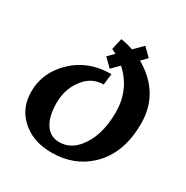

<svg xmlns="http://www.w3.org/2000/svg" viewBox="-178 -932 1057 1091"><g transform="rotate(30 350.0 -387.0)"><path d="M306.2 9.8Q176.3 9.8 98.1 -69.3Q34.2 -134.3 34.2 -234.4Q34.2 -361.3 133.8 -455.1Q231.4 -546.9 379.4 -546.9L370.6 -473.6Q297.9 -473.6 250 -417Q190.9 -347.2 190.9 -251Q190.9 -164.6 221.2 -115.7Q253.4 -63.5 314.9 -63.5Q384.3 -63.5 433.6 -122.1Q509.3 -211.9 509.3 -371.1Q509.3 -519.5 402.3 -615.7L355 -568.4L303.2 -620.1L341.3 -658.2Q327.1 -666 311.5 -673.3L328.6 -747.1Q371.1 -740.7 410.2 -727.1L465.8 -782.7L517.6 -731L481.4 -694.8Q490.7 -689.5 499.5 -683.6Q666 -578.1 666 -386.7Q666 -190.9 551.8 -83Q453.6 9.8 306.2 9.8Z"/></g></svg>

Font: Klaudia
Style: Bold
Weight: 700
Designer: Wojciech Kalinowski "wmk69" (wmk69@o2.pl)
Foundry: Wojciech Kalinowski "wmk69" (wmk69@o2.pl)
Version: Version 3.1.0; 2021-05-10